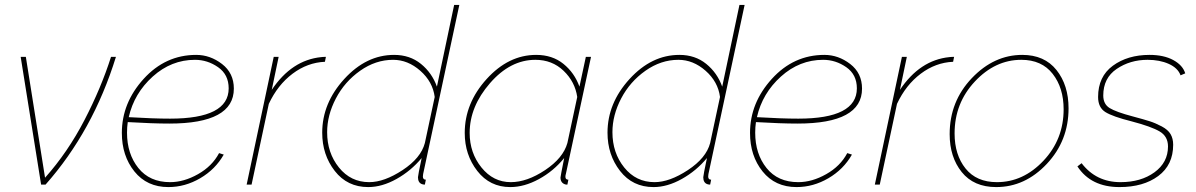

<svg xmlns="http://www.w3.org/2000/svg" viewBox="-20 -750 4859 780"><path d="M64 -519H85L163 -28Q255 -131 323 -262Q391 -393 431 -519H451Q358 -218 165 0H147Z M668 -248Q600 -248 499 -254Q496 -233 496 -211Q496 -125 542 -67.5Q588 -10 671 -10Q727 -10 784.5 -42.5Q842 -75 870 -128L889 -122Q855 -62 793.5 -26Q732 10 664 10Q577 10 526 -53.5Q475 -117 475 -210Q475 -332 563.5 -429.5Q652 -527 777 -527Q834 -527 882 -490Q930 -453 930 -390Q930 -248 668 -248ZM772 -507Q676 -507 600.5 -439Q525 -371 503 -274Q603 -268 671 -268Q909 -268 909 -391Q909 -447 866 -477Q823 -507 772 -507Z M1092 -519H1112L1084 -385Q1165 -506 1285 -518Q1291 -519 1304 -519L1300 -499Q1229 -496 1168.5 -450.5Q1108 -405 1072 -328L1002 0H982Z M1289 -211Q1289 -331 1378.5 -429Q1468 -527 1581 -527Q1645 -527 1690 -490.5Q1735 -454 1755 -398L1825 -730H1846L1699 -43Q1698 -39 1698 -33Q1698 -20 1710 -20L1706 0Q1700 0 1694 -2Q1678 -8 1678 -30Q1678 -37 1693 -108Q1650 -56 1591 -23Q1532 10 1476 10Q1391 10 1340 -55.5Q1289 -121 1289 -211ZM1706 -169 1746 -356Q1738 -418 1687.5 -462.5Q1637 -507 1577 -507Q1506 -507 1443 -462.5Q1380 -418 1344.5 -350Q1309 -282 1309 -213Q1309 -129 1357 -69.5Q1405 -10 1480 -10Q1541 -10 1615.5 -59Q1690 -108 1706 -169Z M1868 -210Q1868 -331 1957 -429Q2046 -527 2158 -527Q2224 -527 2269 -490.5Q2314 -454 2334 -398L2360 -519H2381L2279 -44Q2277 -38 2277 -32Q2277 -20 2289 -20L2285 0Q2279 0 2276 -1Q2257 -7 2257 -29Q2257 -33 2272 -108Q2229 -55 2169.5 -22.5Q2110 10 2053 10Q1970 10 1919 -55.5Q1868 -121 1868 -210ZM2285 -169 2325 -356Q2316 -418 2269.5 -462.5Q2223 -507 2155 -507Q2053 -507 1970.5 -412Q1888 -317 1888 -210Q1888 -129 1936 -69.5Q1984 -10 2055 -10Q2121 -10 2194.5 -59Q2268 -108 2285 -169Z M2448 -211Q2448 -331 2537.5 -429Q2627 -527 2740 -527Q2804 -527 2849 -490.5Q2894 -454 2914 -398L2984 -730H3005L2858 -43Q2857 -39 2857 -33Q2857 -20 2869 -20L2865 0Q2859 0 2853 -2Q2837 -8 2837 -30Q2837 -37 2852 -108Q2809 -56 2750 -23Q2691 10 2635 10Q2550 10 2499 -55.5Q2448 -121 2448 -211ZM2865 -169 2905 -356Q2897 -418 2846.5 -462.5Q2796 -507 2736 -507Q2665 -507 2602 -462.5Q2539 -418 2503.5 -350Q2468 -282 2468 -213Q2468 -129 2516 -69.5Q2564 -10 2639 -10Q2700 -10 2774.5 -59Q2849 -108 2865 -169Z M3220 -248Q3152 -248 3051 -254Q3048 -233 3048 -211Q3048 -125 3094 -67.5Q3140 -10 3223 -10Q3279 -10 3336.5 -42.5Q3394 -75 3422 -128L3441 -122Q3407 -62 3345.5 -26Q3284 10 3216 10Q3129 10 3078 -53.5Q3027 -117 3027 -210Q3027 -332 3115.5 -429.5Q3204 -527 3329 -527Q3386 -527 3434 -490Q3482 -453 3482 -390Q3482 -248 3220 -248ZM3324 -507Q3228 -507 3152.5 -439Q3077 -371 3055 -274Q3155 -268 3223 -268Q3461 -268 3461 -391Q3461 -447 3418 -477Q3375 -507 3324 -507Z M3644 -519H3664L3636 -385Q3717 -506 3837 -518Q3843 -519 3856 -519L3852 -499Q3781 -496 3720.5 -450.5Q3660 -405 3624 -328L3554 0H3534Z M3838 -205Q3838 -338 3928 -432.5Q4018 -527 4133 -527Q4223 -527 4272 -465.5Q4321 -404 4321 -310Q4321 -178 4232.5 -84Q4144 10 4027 10Q3936 10 3887 -51Q3838 -112 3838 -205ZM4301 -306Q4301 -393 4256.5 -450Q4212 -507 4129 -507Q4023 -507 3940.5 -419Q3858 -331 3858 -208Q3858 -121 3902.5 -65.5Q3947 -10 4030 -10Q4137 -10 4219 -97Q4301 -184 4301 -306Z M4357 -74 4374 -87Q4433 -10 4532 -10Q4615 -10 4670 -50Q4725 -90 4725 -155Q4725 -196 4691 -216Q4657 -236 4577 -257Q4501 -276 4471 -294.5Q4441 -313 4441 -356Q4441 -439 4501 -483Q4561 -527 4650 -527Q4708 -527 4746.5 -506Q4785 -485 4795 -452L4776 -444Q4765 -474 4728 -490.5Q4691 -507 4642 -507Q4571 -507 4516.5 -470Q4462 -433 4462 -362Q4462 -327 4488 -311Q4514 -295 4582 -277Q4627 -265 4650.5 -257.5Q4674 -250 4699.5 -236.5Q4725 -223 4735.5 -205Q4746 -187 4746 -162Q4746 -80 4685.5 -35Q4625 10 4528 10Q4412 10 4357 -74Z"/></svg>

Font: Raleway-v4020 Thin
Style: Italic
Weight: 250
Italic angle: -12°
Designer: Matt McInerney, Pablo Impallari, Rodrigo Fuenzalida
Foundry: Matt McInerney, Pablo Impallari, Rodrigo Fuenzalida
Version: Version 4.020;PS 004.020;hotconv 1.0.88;makeotf.lib2.5.64775